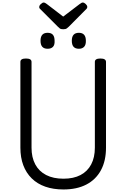

<svg xmlns="http://www.w3.org/2000/svg" viewBox="-20 -1477 998 1516"><path d="M481 19Q401 19 338 -3Q275 -25 231 -68Q187 -111 164 -172Q141 -233 141 -311V-988Q141 -1002 152 -1008.5Q163 -1015 185 -1015Q207 -1015 218 -1008.5Q229 -1002 229 -988V-311Q229 -234 258.5 -179Q288 -124 344.5 -95Q401 -66 481 -66Q561 -66 616 -95Q671 -124 700 -179Q729 -234 729 -311V-988Q729 -1002 740 -1008.5Q751 -1015 773 -1015Q817 -1015 817 -988V-311Q817 -207 777 -133Q737 -59 662 -20Q587 19 481 19ZM356 -1092Q328 -1092 314 -1107.5Q300 -1123 300 -1155Q300 -1187 314 -1202.5Q328 -1218 356 -1218Q384 -1218 397.5 -1202.5Q411 -1187 411 -1155Q413 -1123 398.5 -1107.5Q384 -1092 356 -1092ZM603 -1092Q575 -1092 561 -1107.5Q547 -1123 547 -1155Q547 -1187 561 -1202.5Q575 -1218 603 -1218Q630 -1218 644 -1202.5Q658 -1187 658 -1155Q659 -1124 644.5 -1108Q630 -1092 603 -1092ZM634 -1457Q644 -1457 656.5 -1445.5Q669 -1434 669 -1423Q669 -1421 668.5 -1417Q668 -1413 663 -1407L523 -1266Q516 -1260 507.5 -1253Q499 -1246 479 -1246Q460 -1246 451.5 -1253Q443 -1260 437 -1266L296 -1407Q290 -1413 290 -1417Q290 -1421 290 -1423Q290 -1434 302.5 -1445.5Q315 -1457 325 -1457Q331 -1457 337 -1453.5Q343 -1450 350 -1445L479 -1346L609 -1445Q617 -1450 622 -1453.5Q627 -1457 634 -1457Z"/></svg>

Font: Playwrite PE
Style: Regular
Weight: 400
Designer: Veronika Burian, José Scaglione
Foundry: TypeTogether
Version: Version 1.002